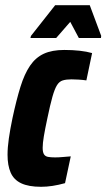

<svg xmlns="http://www.w3.org/2000/svg" viewBox="-20 -710 409 738"><path d="M138 8Q90 8 61.5 -5.5Q33 -19 21 -46.5Q9 -74 9 -115Q9 -143 14 -178Q19 -213 28 -256Q43 -326 58.5 -376Q74 -426 95.5 -457.5Q117 -489 148.5 -503.5Q180 -518 227 -518Q259 -518 286 -515Q313 -512 334 -506L312 -401Q298 -403 282.5 -404Q267 -405 255 -405Q235 -405 221.5 -401Q208 -397 199 -382.5Q190 -368 181.5 -338Q173 -308 162 -255Q153 -213 148.5 -186Q144 -159 144 -142Q144 -125 149 -117Q154 -109 164.5 -107Q175 -105 192 -105Q206 -105 222 -106.5Q238 -108 252 -109L230 -6Q205 1 182 4.5Q159 8 138 8ZM97 -564 99 -572 192 -690H325L369 -572L368 -564H283L250 -626L196 -564Z"/></svg>

Font: Saira Condensed ExtraBold
Style: Italic
Weight: 800
Width: 3
Italic angle: -12°
Designer: Hector Gatti with collaboration of the Omnibus-Type team
Foundry: Omnibus-Type
Version: Version 1.101